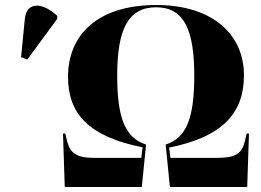

<svg xmlns="http://www.w3.org/2000/svg" viewBox="-20 -745 1041 765"><path d="M238 0H545L562 -169C478 -196 447 -276 447 -444C447 -627 490 -716 602 -716C713 -716 754 -627 754 -444C754 -276 724 -196 640 -169L657 0H965L972 -213H963L955 -180C944 -134 918 -116 847 -116H659L654 -157C870 -200 952 -297 952 -445C952 -608 827 -725 603 -725C365 -725 251 -603 251 -439C251 -293 332 -201 548 -158L543 -116H354C283 -116 260 -137 248 -180L240 -213H231ZM89 -508 208 -670V-682C153 -734 86 -742 79 -670L64 -517Z"/></svg>

Font: Noto Serif Display ExtraBold
Style: Regular
Weight: 800
Designer: Monotype Design Team
Foundry: Monotype Imaging Inc.
Version: Version 2.009